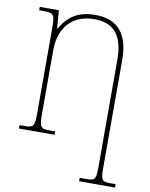

<svg xmlns="http://www.w3.org/2000/svg" viewBox="-102 -797 867 1111"><g transform="rotate(10 331.5 -242.0)"><path d="M441 240H652V220H617C571 220 565 210 565 139V-495C565 -637 507 -724 368 -724C270 -724 209 -686 166 -609H162L154 -714H42V-694H75C128 -694 134 -683 134 -605V-108C134 -31 128 -20 78 -20H45V0H255V-20H218C168 -20 162 -31 162 -108V-479C162 -603 226 -699 368 -699C496 -699 537 -611 537 -491V138C537 210 532 220 483 220H441Z"/></g></svg>

Font: Noto Serif SemiCondensed Thin
Style: Regular
Weight: 100
Width: 4
Designer: Monotype Design Team
Foundry: Monotype Imaging Inc.
Version: Version 2.015